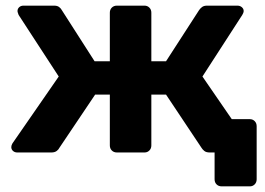

<svg xmlns="http://www.w3.org/2000/svg" viewBox="-20 -540 940 680"><path d="M765 120Q754 120 747 113Q740 106 740 95V0H729L672 -118H865Q875 -118 882 -111Q889 -104 889 -93V95Q889 106 882 113Q875 120 865 120ZM41 0Q32 0 26 -5.5Q20 -11 20 -19Q20 -25 24 -32L188 -269L46 -487Q45 -490 43.5 -494Q42 -498 42 -501Q42 -509 48 -514.5Q54 -520 63 -520H172Q183 -520 189.5 -515Q196 -510 199 -504L315 -323H369V-495Q369 -506 376 -513Q383 -520 394 -520H492Q502 -520 509 -513Q516 -506 516 -495V-323H568L685 -504Q689 -510 695.5 -515Q702 -520 713 -520H821Q830 -520 836.5 -514.5Q843 -509 843 -501Q843 -498 841.5 -494Q840 -490 838 -487L697 -269L860 -32Q864 -26 864 -19Q864 -11 858 -5.5Q852 0 843 0H723Q710 0 703.5 -5.5Q697 -11 694 -16L568 -205H516V-25Q516 -14 509 -7Q502 0 492 0H394Q383 0 376 -7Q369 -14 369 -25V-205H317L190 -16Q188 -11 181 -5.5Q174 0 162 0Z"/></svg>

Font: Rubik SemiBold
Style: Regular
Weight: 600
Designer: Hubert and Fischer
Foundry: Hubert and Fischer
Version: Version 2.300;gftools[0.9.30]